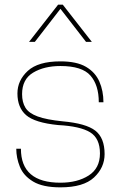

<svg xmlns="http://www.w3.org/2000/svg" viewBox="-20 -800 520 826"><path d="M240 6Q164 6 122.5 -19Q81 -44 65.5 -82.5Q50 -121 50 -160H70Q70 -14 240 -14Q313 -14 361.5 -45Q410 -76 410 -140Q410 -205 367.5 -231Q325 -257 230 -262Q130 -272 92.5 -304.5Q55 -337 55 -398Q55 -454 99.5 -495Q144 -536 240 -536Q310 -536 350 -512.5Q390 -489 407.5 -449Q425 -409 425 -360H405Q405 -434 369 -475Q333 -516 240 -516Q170 -516 122.5 -487.5Q75 -459 75 -395Q75 -360 89.5 -336.5Q104 -313 142 -299Q180 -285 250 -278Q350 -269 390 -238Q430 -207 430 -137Q430 -79 384.5 -36.5Q339 6 240 6ZM375 -620H350L240 -762L130 -620H105L230 -780H250Z"/></svg>

Font: Tanohe Sans Thin
Style: Regular
Weight: 100
Designer: Village Type and Design LLC & Cristiano Sobral
Foundry: Cooper Hewitt Smithsonian Design Museum
Version: Version 1.00;September 29, 2021;FontCreator 13.0.0.2655 64-b